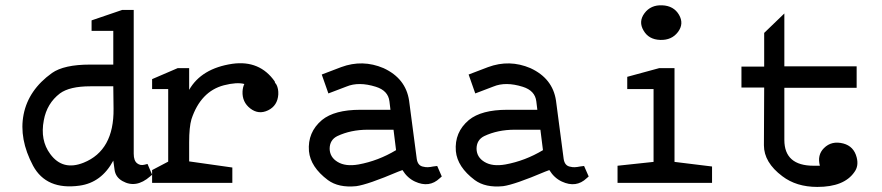

<svg xmlns="http://www.w3.org/2000/svg" viewBox="-20 -699 3371 734"><path d="M491.2 -111.3Q491.2 -84 504.9 -74.2Q516.6 -65.4 532.2 -69.3L543.9 -72.3L561.5 -31.2L553.7 -24.4Q500 22.5 448.2 -6.8Q421.9 -21.5 418 -49.8L413.1 -85Q368.2 -1 284.2 10.7Q157.2 28.3 106.4 -65.4Q51.8 -168 70.3 -261.7Q88.9 -355.5 178.7 -419.9Q224.6 -452.1 324.2 -452.1H413.1V-581.1H330.1V-621.1L447.3 -661.1H491.2ZM414.1 -283.2 413.1 -369.1H325.2Q246.1 -369.1 209 -341.8Q159.2 -303.7 147.5 -239.3Q132.8 -163.1 171.9 -110.4Q219.7 -44.9 299.8 -77.1Q416 -124 414.1 -283.2Z M914.1 -377.9Q885.7 -385.7 835.9 -373Q747.1 -349.6 711.9 -243.2Q703.1 -212.9 703.1 -155.3V-82L868.2 -58.6V0H561.5V-48.8L623 -81.1V-358.4H561.5V-396.5L659.2 -438.5H703.1V-355.5Q750 -437.5 868.2 -455.1Q972.7 -469.7 1030.3 -387.7Q1030.3 -382.8 1037.1 -375Q1044.9 -359.4 1043.9 -337.9Q1041 -294.9 1004.9 -277.3Q968.8 -259.8 937 -284.2Q905.3 -308.6 907.2 -349.6Q908.2 -366.2 914.1 -377.9Z M1484.4 -203.1H1385.7Q1321.3 -203.1 1269.5 -178.7Q1240.2 -164.1 1240.2 -129.9Q1241.2 -97.7 1270.5 -80.1Q1300.8 -61.5 1350.6 -70.3Q1425.8 -84 1494.1 -125ZM1472.7 -279.3 1468.8 -311.5Q1463.9 -352.5 1417 -367.2Q1351.6 -387.7 1304.7 -368.2L1235.4 -341.8L1210 -414.1L1284.2 -442.4Q1366.2 -472.7 1446.3 -438.5Q1531.2 -399.4 1543.9 -314.5L1573.2 -91.8Q1577.1 -64.5 1599.6 -61.5Q1613.3 -57.6 1635.7 -62.5L1651.4 -64.5L1668.9 -24.4L1661.1 -17.6Q1621.1 20.5 1566.4 -4.9Q1537.1 -18.6 1518.6 -48.8L1502.9 -43Q1385.7 6.8 1341.8 12.7Q1274.4 19.5 1233.4 -10.7Q1167 -60.5 1161.1 -121.1Q1155.3 -193.4 1210.9 -240.2Q1258.8 -279.3 1357.4 -279.3Z M2045.9 -203.1H1947.3Q1882.8 -203.1 1831.1 -178.7Q1801.8 -164.1 1801.8 -129.9Q1802.7 -97.7 1832 -80.1Q1862.3 -61.5 1912.1 -70.3Q1987.3 -84 2055.7 -125ZM2034.2 -279.3 2030.3 -311.5Q2025.4 -352.5 1978.5 -367.2Q1913.1 -387.7 1866.2 -368.2L1796.9 -341.8L1771.5 -414.1L1845.7 -442.4Q1927.7 -472.7 2007.8 -438.5Q2092.8 -399.4 2105.5 -314.5L2134.8 -91.8Q2138.7 -64.5 2161.1 -61.5Q2174.8 -57.6 2197.3 -62.5L2212.9 -64.5L2230.5 -24.4L2222.7 -17.6Q2182.6 20.5 2127.9 -4.9Q2098.6 -18.6 2080.1 -48.8L2064.5 -43Q1947.3 6.8 1903.3 12.7Q1835.9 19.5 1794.9 -10.7Q1728.5 -60.5 1722.7 -121.1Q1716.8 -193.4 1772.5 -240.2Q1820.3 -279.3 1918.9 -279.3Z M2440.4 -582Q2419.9 -616.2 2443.8 -648.4Q2467.8 -680.7 2511.7 -678.7Q2555.7 -676.8 2575.7 -642.6Q2595.7 -608.4 2571.8 -576.7Q2547.9 -544.9 2503.9 -546.4Q2460 -547.9 2440.4 -582ZM2558.6 -80.1 2702.1 -62.5V0H2340.8V-65.4L2478.5 -80.1V-358.4H2377.9V-405.3L2500 -438.5H2558.6Z M2978.5 -647.5V-445.3H3254.9V-363.3H2978.5V-164.1Q2978.5 -65.4 3090.8 -65.4H3114.3Q3103.5 -106.4 3129.9 -132.8Q3159.2 -162.1 3204.1 -150.4Q3244.1 -139.6 3254.9 -97.7Q3263.7 -64.5 3246.1 -41Q3207 15.6 3104.5 15.6Q3024.4 15.6 2970.7 -25.4Q2900.4 -78.1 2900.4 -143.6L2901.4 -364.3H2814.5V-444.3H2901.4V-573.2Z"/></svg>

Font: Hopone
Style: Regular
Weight: 400
Foundry: SIL International (SIL)
Version: Version 1.00 September 3, 2015, initial release